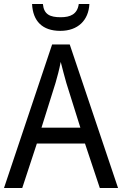

<svg xmlns="http://www.w3.org/2000/svg" viewBox="-20 -938 610 958"><path d="M426 -918H373C366 -867 331 -852 283 -852C229 -852 199 -866 194 -918H140C144 -833 191 -784 281 -784C369 -784 422 -837 426 -918ZM478 0H569L328 -716H240L0 0H91L164 -222H404ZM311 -524 381 -301H187L257 -524C265 -551 276 -592 283 -629C289 -602 305 -547 311 -524Z"/></svg>

Font: Noto Sans Gurmukhi UI SemiCondensed
Style: Regular
Weight: 400
Width: 4
Designer: Jelle Bosma - Monotype Design Team
Foundry: Monotype Imaging Inc.
Version: Version 2.004